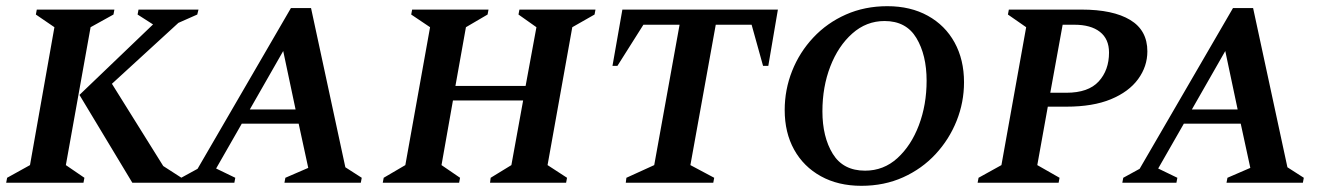

<svg xmlns="http://www.w3.org/2000/svg" viewBox="-27 -591 4312 621"><path d="M-7 0 -4 -16 70 -57 149 -503 89 -544 92 -560H343L340 -544L266 -503L186 -57L246 -16L243 0ZM401 0 230 -284 468 -512 418 -544 421 -560H615L611 -544L550 -517L335 -320L501 -54L560 -16L557 0Z M556 0 559 -16 612 -45 914 -565H979L1090 -50L1143 -16L1140 0H893L896 -16L970 -48L939 -191H755L672 -46L734 -16L731 0ZM781 -237H929L889 -426Z M1211 0 1214 -16 1284 -57 1364 -503 1303 -544 1306 -560H1553L1550 -544L1480 -503L1446 -313H1673L1708 -503L1650 -544L1653 -560H1899L1896 -544L1824 -503L1744 -57L1807 -16L1804 0H1558L1560 -16L1627 -57L1665 -266H1438L1401 -57L1461 -16L1458 0Z M1997 0 1999 -16 2089 -57 2171 -511H2054L1970 -378H1954L1986 -560H2489L2458 -378H2441L2404 -511H2288L2206 -57L2283 -16L2280 0Z M2759 10Q2684 10 2628 -21Q2572 -52 2541.5 -107Q2511 -162 2511 -235Q2511 -301 2535 -361.5Q2559 -422 2603.5 -469.5Q2648 -517 2709 -544Q2770 -571 2843 -571Q2918 -571 2974 -540Q3030 -509 3060.5 -453.5Q3091 -398 3091 -325Q3091 -260 3067 -200Q3043 -140 2999 -92.5Q2955 -45 2894 -17.5Q2833 10 2759 10ZM2771 -39Q2831 -39 2875.5 -79.5Q2920 -120 2945 -186Q2970 -252 2970 -330Q2970 -413 2937 -468Q2904 -523 2834 -523Q2775 -523 2729.5 -482.5Q2684 -442 2658.5 -376Q2633 -310 2633 -231Q2633 -148 2666.5 -93.5Q2700 -39 2771 -39Z M3135 0 3138 -16 3212 -57 3292 -503 3233 -544 3236 -560H3471Q3573 -560 3628.5 -526.5Q3684 -493 3684 -425Q3684 -376 3654 -335Q3624 -294 3566 -270Q3508 -246 3422 -246H3362L3328 -57L3400 -16L3397 0ZM3410 -511 3370 -291H3422Q3493 -291 3526.5 -327.5Q3560 -364 3560 -421Q3560 -465 3530.5 -488Q3501 -511 3448 -511Z M3603 0 3606 -16 3659 -45 3961 -565H4026L4137 -50L4190 -16L4187 0H3940L3943 -16L4017 -48L3986 -191H3802L3719 -46L3781 -16L3778 0ZM3828 -237H3976L3936 -426Z"/></svg>

Font: Spectral SC SemiBold
Style: Italic
Weight: 600
Italic angle: -10°
Designer: Jean-Baptiste Levee
Foundry: Production Type
Version: Version 2.001